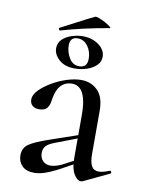

<svg xmlns="http://www.w3.org/2000/svg" viewBox="-78 -712 577 775"><g transform="rotate(10 211.0 -324.5)"><path d="M316 6Q312 8 307 8Q292 8 278.5 -14.5Q265 -37 265 -79V-255Q265 -299 257.5 -325Q250 -351 236.5 -362.5Q223 -374 205 -374Q183 -374 168 -363Q153 -352 145.5 -333.5Q138 -315 135 -293Q133 -274 123.5 -261.5Q114 -249 91 -249Q73 -249 63 -258Q53 -267 53 -283Q53 -302 72 -321.5Q91 -341 120 -358Q149 -375 180.5 -385Q212 -395 239 -395Q279 -395 306 -368.5Q333 -342 333 -285V-108Q333 -75 342 -59Q351 -43 371 -43Q388 -43 415 -54Q419 -56 421.5 -50.5Q424 -45 419 -43ZM115 7Q83 7 66 -10Q49 -27 49 -53Q49 -84 73 -100Q97 -116 150 -134L275 -177L278 -165L176 -126Q152 -117 142 -106Q132 -95 132 -78Q132 -57 144 -45Q156 -33 175 -33Q185 -33 196 -36Q207 -39 219 -44L295 -84L296 -70L210 -23Q181 -8 158.5 -0.5Q136 7 115 7ZM204 -436Q163 -436 139.5 -457Q116 -478 116 -504Q116 -526 131 -540.5Q146 -555 169 -562.5Q192 -570 214 -570Q253 -570 280 -550Q307 -530 307 -502Q307 -481 292 -466.5Q277 -452 253.5 -444Q230 -436 204 -436ZM220 -448Q253 -448 253 -484Q253 -514 237 -536Q221 -558 195 -558Q164 -558 164 -524Q164 -498 178.5 -473Q193 -448 220 -448ZM120 -577Q116 -576 114 -581Q112 -586 115 -587Q154 -607 184 -623Q214 -639 249 -656Q253 -658 265.5 -653.5Q278 -649 291.5 -641.5Q305 -634 313 -627.5Q321 -621 315 -621Q257 -611 211 -600.5Q165 -590 120 -577Z"/></g></svg>

Font: Cormorant Medium
Style: Regular
Weight: 500
Designer: Christian Thalmann (Catharsis Fonts)
Foundry: Catharsis Fonts
Version: Version 4.000